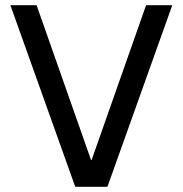

<svg xmlns="http://www.w3.org/2000/svg" viewBox="-20 -720 704 740"><path d="M644 -700 394 0H270L20 -700H121L331 -103H333L543 -700Z"/></svg>

Font: Quantico
Style: Regular
Weight: 400
Designer: Matt Desmond
Foundry: MADtype
Version: Version 2.002